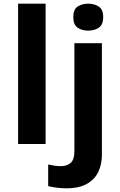

<svg xmlns="http://www.w3.org/2000/svg" viewBox="-20 -780 650 1040"><path d="M227 0H78V-760H227ZM377 -687Q377 -729 400.5 -744.5Q424 -760 458 -760Q491 -760 515 -744.5Q539 -729 539 -687Q539 -646 515 -630Q491 -614 458 -614Q424 -614 400.5 -630Q377 -646 377 -687ZM339 240Q314 240 286.5 236.5Q259 233 241 228V111Q259 115 275 117.5Q291 120 311 120Q341 120 362 103Q383 86 383 37V-546H532V59Q532 109 513 150Q494 191 451.5 215.5Q409 240 339 240Z"/></svg>

Font: Noto IKEA Latin
Style: Bold
Weight: 700
Designer: Monotype Design Team
Foundry: Monotype Imaging Inc.
Version: Version 1.0